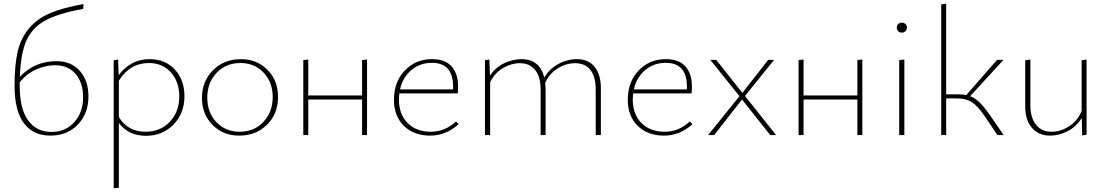

<svg xmlns="http://www.w3.org/2000/svg" viewBox="-20 -733 6007 1042"><path d="M287 -401Q366 -401 413 -348.5Q460 -296 460 -209Q460 -118 403 -57.5Q346 3 253 3Q161 3 110 -64Q59 -131 59 -269Q59 -381 76 -453.5Q93 -526 137 -578.5Q181 -631 250.5 -661Q320 -691 433 -711L432 -685Q295 -660 224.5 -621Q154 -582 123 -512Q92 -442 88 -316Q167 -401 287 -401ZM259 -17Q336 -17 383.5 -70.5Q431 -124 431 -205Q431 -284 390.5 -331.5Q350 -379 278 -379Q228 -379 176 -356Q124 -333 87 -286V-266Q87 -143 132.5 -80Q178 -17 259 -17Z M792 -412Q877 -412 929 -355.5Q981 -299 981 -211Q981 -118 921.5 -57Q862 4 772 4Q676 4 625 -66V286L597 289V-406L621 -410L624 -325Q689 -412 792 -412ZM770 -18Q850 -18 901.5 -72Q953 -126 953 -210Q953 -289 907.5 -340Q862 -391 788 -391Q685 -391 625 -295V-98Q673 -18 770 -18Z M1278 3Q1191 3 1133.5 -55Q1076 -113 1076 -201Q1076 -292 1136 -352Q1196 -412 1288 -412Q1374 -412 1431.5 -354Q1489 -296 1489 -208Q1489 -116 1429.5 -56.5Q1370 3 1278 3ZM1281 -18Q1360 -18 1410 -72Q1460 -126 1460 -206Q1460 -287 1410.5 -339Q1361 -391 1285 -391Q1206 -391 1155.5 -337.5Q1105 -284 1105 -203Q1105 -122 1154.5 -70Q1204 -18 1281 -18Z M1945 -407 1972 -410V0H1945V-193H1653V0H1626V-407L1653 -410V-215H1945Z M2455 -74 2469 -59Q2400 3 2315 3Q2226 3 2172 -50Q2118 -103 2118 -191Q2118 -289 2177 -350.5Q2236 -412 2324 -412Q2396 -412 2431 -372.5Q2466 -333 2466 -264Q2466 -238 2464 -226H2147Q2145 -204 2145 -193Q2145 -113 2192 -65.5Q2239 -18 2318 -18Q2395 -18 2455 -74ZM2324 -392Q2260 -392 2213 -353Q2166 -314 2151 -248H2439V-263Q2439 -392 2324 -392Z M3111 -412Q3173 -412 3207 -370.5Q3241 -329 3241 -253V0H3213V-248Q3213 -316 3184.5 -353Q3156 -390 3101 -390Q3052 -390 3007 -362Q2962 -334 2939 -284Q2941 -264 2941 -253V0H2914V-248Q2914 -316 2884.5 -353Q2855 -390 2801 -390Q2755 -390 2710 -364Q2665 -338 2640 -286V0H2612V-406L2636 -410L2639 -322Q2668 -367 2715.5 -389.5Q2763 -412 2810 -412Q2909 -412 2934 -312Q2960 -358 3009 -385Q3058 -412 3111 -412Z M3724 -74 3738 -59Q3669 3 3584 3Q3495 3 3441 -50Q3387 -103 3387 -191Q3387 -289 3446 -350.5Q3505 -412 3593 -412Q3665 -412 3700 -372.5Q3735 -333 3735 -264Q3735 -238 3733 -226H3416Q3414 -204 3414 -193Q3414 -113 3461 -65.5Q3508 -18 3587 -18Q3664 -18 3724 -74ZM3593 -392Q3529 -392 3482 -353Q3435 -314 3420 -248H3708V-263Q3708 -392 3593 -392Z M4192 0H4160L4007 -193L3856 0H3823L3993 -211L3835 -408H3867L4009 -229L4149 -408H4181L4023 -212Z M4633 -407 4660 -410V0H4633V-193H4341V0H4314V-407L4341 -410V-215H4633Z M4847 -583Q4847 -595 4854.5 -602.5Q4862 -610 4874 -610Q4886 -610 4894 -602.5Q4902 -595 4902 -583Q4902 -572 4894 -564Q4886 -556 4874 -556Q4862 -556 4854.5 -564Q4847 -572 4847 -583ZM4860 0V-407L4888 -410V0Z M5351 -110 5427 0H5393L5326 -100Q5286 -158 5254.5 -178.5Q5223 -199 5171 -199H5115V0H5088V-709L5115 -713V-221H5178Q5205 -221 5224 -217L5391 -408H5426L5245 -211Q5272 -201 5296 -177.5Q5320 -154 5351 -110Z M5850 -406 5877 -410V-2L5853 2L5851 -93Q5821 -45 5774 -21Q5727 3 5679 3Q5617 3 5580.5 -39Q5544 -81 5544 -155V-406L5572 -410V-162Q5572 -94 5602.5 -56Q5633 -18 5687 -18Q5734 -18 5780 -46Q5826 -74 5850 -130Z"/></svg>

Font: EauTestInfant Extralight
Style: Regular
Weight: 250
Designer: Christian Thalmann (Catharsis Fonts)
Version: Version 0.001;PS 000.001;hotconv 1.0.88;makeotf.lib2.5.64775